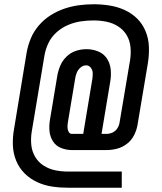

<svg xmlns="http://www.w3.org/2000/svg" viewBox="-20 -791 760 902"><path d="M301 91H552V15H301Q269 15 239.5 9Q210 3 185 -13Q160 -29 145 -54.5Q130 -80 127 -110.5Q124 -141 129 -172L189 -531Q194 -560 207.5 -588.5Q221 -617 245.5 -639Q270 -661 299.5 -673.5Q329 -686 359 -690.5Q389 -695 419 -695Q450 -695 480 -689Q510 -683 535 -667Q560 -651 575 -626Q590 -601 593 -570Q596 -539 591 -508L542 -217Q540 -202 531.5 -188.5Q523 -175 509 -168.5Q495 -162 480 -162H457L498 -408Q503 -437 500 -465.5Q497 -494 482 -516.5Q467 -539 441 -549.5Q415 -560 386 -560Q361 -560 336.5 -552Q312 -544 292.5 -525Q273 -506 263 -482Q253 -458 249 -434L215 -230Q210 -202 212.5 -175.5Q215 -149 228.5 -127.5Q242 -106 266.5 -96Q291 -86 318 -86H480Q505 -86 530 -92.5Q555 -99 576.5 -115.5Q598 -132 610 -156Q622 -180 626 -204L675 -496Q681 -534 679.5 -572Q678 -610 664 -644Q650 -678 625 -703Q600 -728 566.5 -743.5Q533 -759 495.5 -765Q458 -771 420 -771Q386 -771 351.5 -766.5Q317 -762 283 -750.5Q249 -739 218 -719.5Q187 -700 162.5 -671.5Q138 -643 124.5 -610Q111 -577 105 -543L46 -185Q39 -146 40.5 -108Q42 -70 56 -36Q70 -2 95.5 23.5Q121 49 154.5 64.5Q188 80 225 85.5Q262 91 301 91ZM318 -162Q307 -162 302 -172.5Q297 -183 297 -194.5Q297 -206 299 -217L333 -421Q335 -435 340.5 -449Q346 -463 358 -473.5Q370 -484 385 -484Q398 -484 406.5 -473Q415 -462 415.5 -448.5Q416 -435 414 -421L371 -162Z"/></svg>

Font: Iosevka Sparkle
Style: Italic
Weight: 400
Italic angle: -9°
Designer: Belleve Invis
Foundry: Belleve Invis
Version: Version 4.5.0; ttfautohint (v1.8.3)